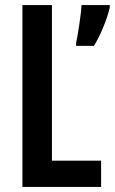

<svg xmlns="http://www.w3.org/2000/svg" viewBox="-20 -734 451 754"><path d="M68 0H377V-103H184V-714H68ZM411 -704V-714H300C299 -679 285 -593 279 -566V-554H349C373 -593 400 -656 411 -704Z"/></svg>

Font: Noto Sans Lao Looped ExtraCondensed SemiBold
Style: Regular
Weight: 600
Width: 2
Designer: Mark Frömberg, Ben Mitchell
Foundry: The Fontpad Ltd
Version: Version 1.002